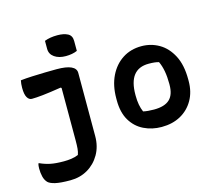

<svg xmlns="http://www.w3.org/2000/svg" viewBox="-129 -931 1459 1295"><g transform="rotate(-15 600.0 -284.0)"><path d="M311 -548Q446 -548 446 -486V-45Q446 27 414 82.5Q382 138 328.5 169Q275 200 208 200Q138 200 102.5 191.5Q67 183 53 169Q37 152 30.5 126Q24 100 24 69Q24 49 28 34H34Q69 50 105.5 57.5Q142 65 199 65Q225 65 250.5 61.5Q276 58 300 48Q307 29 309 6Q311 -17 311 -50V-417L305 -421Q223 -408 175.5 -403Q128 -398 99 -398Q79 -398 66.5 -419.5Q54 -441 54 -486Q54 -515 59 -538Q94 -542 140 -544Q186 -546 232 -547Q278 -548 311 -548ZM285 -753Q323 -768 375 -768Q419 -768 447 -753.5Q475 -739 475 -701V-632Q441 -617 395 -617Q347 -617 316 -638.5Q285 -660 285 -697Z M903 -550Q970 -550 1026 -517.5Q1082 -485 1116.5 -419Q1151 -353 1151 -253V-240Q1151 -165 1118.5 -108Q1086 -51 1029 -19.5Q972 12 896 12Q829 12 772.5 -15.5Q716 -43 682.5 -99Q649 -155 649 -241V-254Q649 -343 681.5 -409.5Q714 -476 771 -513Q828 -550 903 -550ZM920 -423Q780 -423 780 -244V-237Q780 -169 801 -122Q832 -115 876 -115Q950 -115 985 -147.5Q1020 -180 1020 -250V-257Q1020 -354 991 -415Q967 -423 920 -423Z"/></g></svg>

Font: Recursive Mn Csl St
Style: Bold
Weight: 700
Monospace: yes
Version: Version 1.079;hotconv 1.0.112;makeotfexe 2.5.65598; ttfautoh